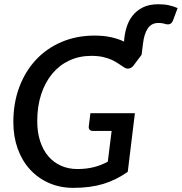

<svg xmlns="http://www.w3.org/2000/svg" viewBox="-20 -900 878 928"><path d="M664.5 -635.5 626 -584Q617 -572 604.5 -569Q592 -566 579 -575Q566 -583 552 -592.8Q538 -602.5 520 -610.8Q502 -619 478 -624.5Q454 -630 421 -630Q363.5 -630 315.5 -607.8Q267.5 -585.5 233 -544.2Q198.5 -503 179.2 -444.8Q160 -386.5 160 -314.5Q160 -260.5 174 -217.5Q188 -174.5 213.5 -144.8Q239 -115 274.8 -99Q310.5 -83 354.5 -83Q377.5 -83 397.2 -85.5Q417 -88 434.8 -92.5Q452.5 -97 468.8 -103.5Q485 -110 501 -118.5L519.5 -267H430Q419 -267 413.5 -273Q408 -279 409 -288.5L417 -353H632L597.5 -69.5Q542.5 -30.5 479.8 -11.2Q417 8 335 8Q269.5 8 216 -15.8Q162.5 -39.5 124.2 -81.8Q86 -124 65.2 -182.2Q44.5 -240.5 44.5 -310Q44.5 -402 73.2 -478.8Q102 -555.5 153.8 -611Q205.5 -666.5 277.8 -697.2Q350 -728 437 -728Q480 -728 515.2 -720.5Q550.5 -713 579.5 -699Q581.5 -733.5 591.2 -766.2Q601 -799 620.5 -824Q640 -849 670.5 -864.2Q701 -879.5 745.5 -879.5Q760.5 -879.5 773 -878.2Q785.5 -877 796.5 -874.5Q807.5 -872 817.8 -868.8Q828 -865.5 838.5 -861L816.5 -802Q813.5 -794 809.5 -789.8Q805.5 -785.5 800.8 -783.8Q796 -782 790.8 -782.2Q785.5 -782.5 780.5 -783.5Q765.5 -789 745 -789Q712.5 -789 694.5 -762.8Q676.5 -736.5 671 -688Z"/></svg>

Font: Lato Semibold
Style: Italic
Weight: 600
Italic angle: -7°
Designer: Lukasz Dziedzic
Foundry: tyPoland Lukasz Dziedzic
Version: Version 2.006; 2014-01-15